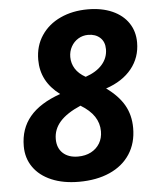

<svg xmlns="http://www.w3.org/2000/svg" viewBox="-53 -770 676 825"><g transform="rotate(-5 285.5 -357.5)"><path d="M31.2 -163.1Q31.2 -238.3 74.5 -290Q117.7 -341.8 206.5 -373Q165.5 -403.8 145.5 -442.1Q125.5 -480.5 125.5 -527.3Q125.5 -586.9 155.5 -631.8Q185.5 -676.8 237.8 -700.9Q290 -725.1 356 -725.1Q416.5 -725.1 461.7 -705.1Q506.8 -685.1 531 -648.9Q555.2 -612.8 555.2 -564.9Q555.2 -500.5 516.4 -452.1Q477.5 -403.8 405.3 -379.4Q456.5 -342.8 481.4 -299.6Q506.3 -256.3 506.3 -200.2Q506.3 -135.3 475.3 -87.9Q444.3 -40.5 387.7 -15.4Q331.1 9.8 254.9 9.8Q187 9.8 136.5 -11.7Q85.9 -33.2 58.6 -72.3Q31.2 -111.3 31.2 -163.1ZM367.2 -198.2Q367.2 -233.4 347.9 -262.5Q328.6 -291.5 289.1 -315.4Q228.5 -289.1 199.7 -256.3Q170.9 -223.6 170.9 -181.6Q170.9 -143.1 194.8 -120.8Q218.8 -98.6 259.8 -98.6Q292 -98.6 316.2 -111.3Q340.3 -124 353.8 -146.5Q367.2 -168.9 367.2 -198.2ZM419.4 -547.9Q419.4 -579.6 399.7 -597.7Q379.9 -615.7 348.1 -615.7Q324.7 -615.7 305.4 -604Q286.1 -592.3 274.9 -572Q263.7 -551.8 263.7 -527.3Q263.7 -500 278.1 -476.8Q292.5 -453.6 322.3 -437Q369.6 -453.1 394.5 -481.9Q419.4 -510.7 419.4 -547.9Z"/></g></svg>

Font: Viking Open Sans
Style: Bold Italic
Weight: 700
Italic angle: -12°
Foundry: Ascender Corporation
Version: Version 2.000